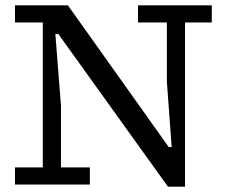

<svg xmlns="http://www.w3.org/2000/svg" viewBox="-20 -690 840 718"><path d="M496 -606V-670H772V-606H672V8H608L198 -563H187L208 -295V-64H316V0H36V-64H140V-606H36V-670H234L611 -140H622L604 -385V-606Z"/></svg>

Font: Source Serif 4 Caption
Style: Regular
Weight: 400
Designer: Frank Grießhammer
Foundry: Adobe Systems Incorporated
Version: Version 4.004;hotconv 1.0.117;makeotfexe 2.5.65602